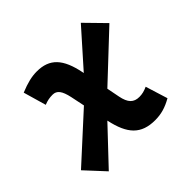

<svg xmlns="http://www.w3.org/2000/svg" viewBox="-143 -694 872 872"><g transform="rotate(-45 293.0 -258.5)"><path d="M91.8 24.9 250 -142.6 250.5 -141.1C272.9 -36.1 315.9 9.8 405.3 9.8C443.8 9.8 476.6 0.5 515.1 -21.5L481.9 -128.4C462.9 -119.6 447.3 -115.7 429.2 -115.7C393.1 -115.7 374 -135.3 364.7 -182.6L352.5 -245.1L569.8 -449.2L479 -542L327.1 -371.1L326.2 -376.5C305.2 -481.9 263.7 -527.3 181.2 -527.3C148.9 -527.3 116.2 -519.5 71.3 -501L103 -391.1C122.1 -398.9 138.2 -401.9 157.2 -401.9C184.6 -401.9 199.2 -381.8 209.5 -334.5L223.6 -266.6L5.9 -67.9Z"/></g></svg>

Font: Cascadia Code NF
Style: Bold Italic
Weight: 700
Italic angle: -10°
Monospace: yes
Designer: Aaron Bell
Foundry: Saja Typeworks
Version: Version 2404.023